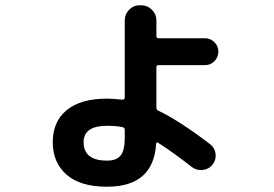

<svg xmlns="http://www.w3.org/2000/svg" viewBox="-20 -650 1040 728"><path d="M386 -173Q297 -173 297 -111Q297 -41 386 -41Q422 -41 437.5 -60.5Q453 -80 453 -128V-158Q453 -166 444 -168Q420 -173 386 -173ZM386 58Q284 58 232 12Q180 -34 180 -111Q180 -189 233 -232.5Q286 -276 386 -276Q406 -276 444 -272Q447 -271 450 -274Q453 -277 453 -280V-573Q453 -596 469.5 -613Q486 -630 509 -630H516Q539 -630 556 -613Q573 -596 573 -573V-514Q573 -505 581 -505H757Q778 -505 793 -490Q808 -475 808 -454Q808 -433 793 -418Q778 -403 757 -403H581Q573 -403 573 -395V-242Q573 -233 581 -230Q659 -193 777 -103Q795 -89 797.5 -66.5Q800 -44 786 -26Q772 -8 748.5 -5.5Q725 -3 707 -17Q637 -72 579 -109Q577 -111 574.5 -109.5Q572 -108 572 -105Q562 58 386 58Z"/></svg>

Font: Rounded Mplus 1c Bold
Style: Bold
Weight: 700
Version: Version 1.059.20150529